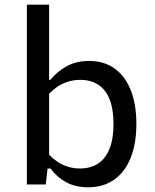

<svg xmlns="http://www.w3.org/2000/svg" viewBox="-20 -785 660 817"><path d="M185.2 -92.5 174.7 0H94.3V-765H189V-92.5ZM355.2 12Q301.5 12 261.9 -9.4Q222.3 -30.8 195.3 -67.8H173.2V-144.3Q207.2 -103.5 243.2 -85.8Q279.3 -68 319 -68Q365.3 -68 397.4 -89Q429.5 -110 446.2 -152.2Q463 -194.5 463 -257.7Q463 -319.8 446.8 -361.4Q430.5 -403 398.8 -424.1Q367 -445.2 320.3 -445.2Q280.5 -445.2 244.5 -427.7Q208.5 -410.2 173.2 -369.3V-445.7H194.8Q225.3 -482.8 265.8 -504.2Q306.2 -525.7 359.2 -525.7Q423.3 -525.7 468.4 -492.9Q513.5 -460.2 536.9 -400Q560.3 -339.8 560.3 -257.7Q560.3 -174.2 536.1 -113.6Q511.8 -53 465.7 -20.5Q419.5 12 355.2 12Z"/></svg>

Font: Monaspace Neon Var ExtraLight
Style: Regular
Weight: 200
Designer: Riley Cran and the Lettermatic Team
Version: Version 1.200 (Monaspace Neon Var)